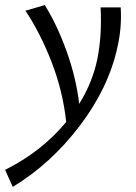

<svg xmlns="http://www.w3.org/2000/svg" viewBox="-73 -445 533 754"><path d="M401 -416Q406 -337 388 -259Q353 -99 239.5 50Q126 199 -23 289L-53 222Q91 150 187 34Q174 -87 129.5 -201.5Q85 -316 27 -403L103 -425Q152 -346 189 -242.5Q226 -139 238 -37Q290 -121 309 -212Q328 -306 322 -416Z"/></svg>

Font: EauTest Medium
Style: Italic
Weight: 500
Italic angle: -12°
Designer: Christian Thalmann (Catharsis Fonts)
Version: Version 0.001;PS 000.001;hotconv 1.0.88;makeotf.lib2.5.64775